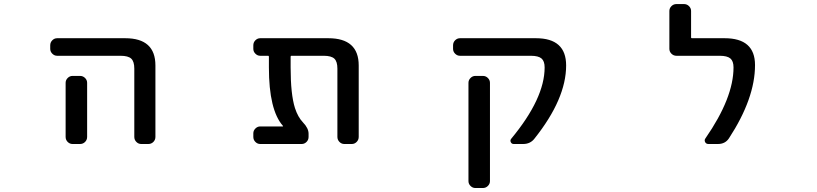

<svg xmlns="http://www.w3.org/2000/svg" viewBox="-20 -734 4040 950"><path d="M262.7 -458Q249 -458 238.8 -468.3Q228.5 -478.5 228.5 -492.2V-509.8Q228.5 -524.4 238.8 -534.7Q249 -544.9 262.7 -544.9H599.6Q749 -544.9 749 -410.2V-56.6Q749 -42 738.8 -31.7Q728.5 -21.5 713.9 -21.5H678.7Q665 -21.5 654.8 -31.7Q644.5 -42 644.5 -56.6V-394.5Q644.5 -429.7 629.4 -443.8Q614.3 -458 576.2 -458ZM376 -358.4Q390.6 -358.4 400.9 -348.1Q411.1 -337.9 411.1 -324.2V-124V-56.6Q411.1 -42 400.9 -31.7Q390.6 -21.5 376 -21.5H338.9Q325.2 -21.5 314.9 -31.7Q304.7 -42 304.7 -56.6V-124V-324.2Q304.7 -337.9 314.9 -348.1Q325.2 -358.4 338.9 -358.4Z M1421.9 -458Q1418 -458 1418 -453.1V-400.4Q1418 -266.6 1439.5 -199.2Q1454.1 -154.3 1479.5 -127.9Q1506.8 -99.6 1506.8 -72.3V-56.6Q1506.8 -42 1496.6 -31.7Q1486.3 -21.5 1472.7 -21.5H1267.6Q1253.9 -21.5 1243.7 -31.7Q1233.4 -42 1233.4 -56.6V-74.2Q1233.4 -87.9 1243.7 -98.1Q1253.9 -108.4 1267.6 -108.4H1378.9Q1379.9 -108.4 1380.4 -109.4Q1380.9 -110.4 1379.9 -111.3Q1310.5 -189.5 1310.5 -400.4V-453.1Q1310.5 -458 1306.6 -458H1267.6Q1253.9 -458 1243.7 -468.3Q1233.4 -478.5 1233.4 -492.2V-509.8Q1233.4 -524.4 1243.7 -534.7Q1253.9 -544.9 1267.6 -544.9H1604.5Q1754.9 -544.9 1754.9 -410.2V-56.6Q1754.9 -42 1744.6 -31.7Q1734.4 -21.5 1720.7 -21.5H1683.6Q1669.9 -21.5 1659.7 -31.7Q1649.4 -42 1649.4 -56.6V-394.5Q1649.4 -429.7 1634.3 -443.8Q1619.1 -458 1582 -458Z M2781.2 -410.2Q2781.2 -245.1 2625 -48.8Q2604.5 -21.5 2568.4 -21.5H2521.5Q2511.7 -21.5 2507.3 -30.8Q2502.9 -40 2509.8 -47.9Q2674.8 -247.1 2674.8 -400.4Q2674.8 -431.6 2659.2 -444.8Q2643.6 -458 2606.4 -458H2255.9Q2242.2 -458 2231.9 -468.3Q2221.7 -478.5 2221.7 -492.2V-509.8Q2221.7 -524.4 2231.9 -534.7Q2242.2 -544.9 2255.9 -544.9H2631.8Q2781.2 -544.9 2781.2 -410.2ZM2332 196.3Q2318.4 196.3 2308.1 186Q2297.9 175.8 2297.9 162.1V-324.2Q2297.9 -337.9 2308.1 -348.1Q2318.4 -358.4 2332 -358.4H2369.1Q2383.8 -358.4 2394 -348.1Q2404.3 -337.9 2404.3 -324.2V162.1Q2404.3 175.8 2394 186Q2383.8 196.3 2369.1 196.3Z M3565.4 -544.9Q3715.8 -544.9 3715.8 -412.1Q3715.8 -247.1 3586.9 -49.8Q3568.4 -21.5 3532.2 -21.5H3485.4Q3473.6 -21.5 3468.8 -31.2Q3463.9 -41 3470.7 -49.8Q3609.4 -250 3609.4 -400.4Q3609.4 -431.6 3593.8 -444.8Q3578.1 -458 3541 -458H3327.1Q3312.5 -458 3302.2 -468.3Q3292 -478.5 3292 -492.2V-679.7Q3292 -693.4 3302.2 -703.6Q3312.5 -713.9 3327.1 -713.9H3364.3Q3378.9 -713.9 3389.2 -703.6Q3399.4 -693.4 3399.4 -679.7V-548.8Q3399.4 -544.9 3403.3 -544.9Z"/></svg>

Font: Gen Jyuu Gothic L Monospace Medium
Style: Regular
Weight: 500
Designer: [Source Han Sans]
Ryoko NISHIZUKA  (kana & ideographs); Paul D. Hunt (Latin, Greek & Cyrillic); Wenlong ZHANG  (bopomofo
Version: Version 1.002.20150607